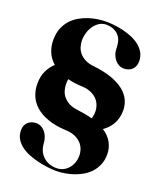

<svg xmlns="http://www.w3.org/2000/svg" viewBox="-178 -947 1035 1235"><g transform="rotate(20 339.0 -329.5)"><path d="M629.9 -335.9Q629.9 -308.1 623.8 -284.9Q617.7 -261.7 606.7 -242.2Q595.7 -222.7 580.6 -207Q565.4 -191.4 547.9 -179.2Q591.8 -150.4 610.8 -113.5Q629.9 -76.7 629.9 -36.1Q629.9 4.9 616.7 36.1Q603.5 67.4 581.8 91.1Q560.1 114.7 532 130.9Q503.9 147 474.4 157Q444.8 167 416 171.6Q387.2 176.3 363.8 176.8H352.1Q327.6 176.3 296.1 172.6Q264.6 168.9 231.7 161.1Q198.7 153.3 167 140.9Q135.3 128.4 110.4 109.9Q85.4 91.3 70.3 65.9Q55.2 40.5 55.2 6.8Q55.2 -11.2 61 -24.9Q66.9 -38.6 77.1 -48.1Q87.4 -57.6 100.8 -62.7Q114.3 -67.9 129.9 -68.8Q148.9 -68.8 165.3 -61Q181.6 -53.2 193.8 -38.8Q206.1 -24.4 213.6 -4.2Q221.2 16.1 222.2 41Q223.1 61.5 231.4 82.5Q239.7 103.5 255.9 120.6Q272 137.7 295.9 148.4Q319.8 159.2 352.1 159.2Q377.4 159.2 398.2 148.9Q418.9 138.7 433.6 121.3Q448.2 104 456.1 81.5Q463.9 59.1 463.9 34.2Q463.9 11.2 456.1 -10.5Q448.2 -32.2 431.6 -49.6Q415 -66.9 389.2 -78.1Q363.3 -89.4 327.1 -90.8Q253.4 -94.2 201.2 -113Q148.9 -131.8 115.7 -161.4Q82.5 -190.9 67.1 -229Q51.8 -267.1 51.8 -309.1Q51.8 -360.4 69.6 -397.7Q87.4 -435.1 116.2 -460.9Q82 -491.2 66.9 -529.1Q51.8 -566.9 51.8 -608.9Q51.8 -654.3 65.4 -688.7Q79.1 -723.1 101.8 -748.3Q124.5 -773.4 154.1 -790.3Q183.6 -807.1 215.1 -817.4Q246.6 -827.6 277.6 -831.8Q308.6 -835.9 335 -835.9H340.8Q365.2 -835.4 395.3 -831.8Q425.3 -828.1 456.3 -820.3Q487.3 -812.5 516.4 -799.8Q545.4 -787.1 568.1 -768.6Q590.8 -750 604.5 -724.9Q618.2 -699.7 618.2 -667Q618.2 -648.4 611.8 -634Q605.5 -619.6 595 -610.1Q584.5 -600.6 570.3 -595.7Q556.2 -590.8 541 -590.8Q522.5 -590.8 506.3 -599.1Q490.2 -607.4 478.3 -622.1Q466.3 -636.7 459.2 -657.2Q452.1 -677.7 452.1 -702.1Q452.1 -723.1 446.8 -743.4Q441.4 -763.7 428.5 -780Q415.5 -796.4 394 -806.6Q372.6 -816.9 340.8 -817.9H335.9Q312 -816.9 291.7 -804Q271.5 -791 256.8 -770.3Q242.2 -749.5 234.1 -723.1Q226.1 -696.8 226.1 -669.9Q226.1 -646.5 233.2 -624.5Q240.2 -602.5 255.6 -584.7Q271 -566.9 294.9 -554.7Q318.8 -542.5 353 -539.1Q428.7 -530.8 481.4 -511.5Q534.2 -492.2 567.1 -465.1Q600.1 -438 615 -404.8Q629.9 -371.6 629.9 -335.9ZM327.1 -391.1Q299.3 -392.1 275.1 -395.5Q251 -398.9 229 -404.8Q226.1 -387.2 226.1 -370.1Q226.1 -346.7 233.2 -324.7Q240.2 -302.7 255.6 -284.9Q271 -267.1 294.9 -254.9Q318.8 -242.7 353 -238.8Q382.3 -234.9 407.7 -230.5Q433.1 -226.1 456.1 -219.2Q460 -230.5 461.9 -241.9Q463.9 -253.4 463.9 -266.1Q463.9 -289.1 456.1 -310.8Q448.2 -332.5 431.6 -349.9Q415 -367.2 389.2 -378.4Q363.3 -389.6 327.1 -391.1Z"/></g></svg>

Font: Purple Purse
Style: Regular
Weight: 400
Designer: Astigmatic (AOETI)
Foundry: Astigmatic (AOETI)
Version: Version 1.000